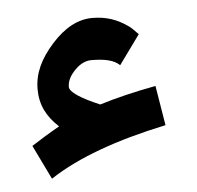

<svg xmlns="http://www.w3.org/2000/svg" viewBox="-35 -331 390 380"><g transform="rotate(-5 160.5 -141.0)"><path d="M77 -88C54 -75 35 -63 21 -54L54 14C110 -23 188 -51 287 -72L274 -151C231 -143 194 -134 162 -124C124 -140 103 -154 103 -164C103 -176 109 -187 120 -198C131 -209 142 -213 152 -213C178 -213 197 -209 208 -198L250 -256C242 -264 236 -271 229 -275C210 -288 189 -296 161 -296C133 -296 106 -282 80 -253C54 -224 41 -196 41 -165C41 -134 53 -110 77 -88Z"/></g></svg>

Font: Iranian Sans 
Style: Regular
Weight: 400
Designer: Hooman Mehr, Hadi Navid in Neviseh Pardaz Co. Ltd. (http://nevisa.com)
Foundry: http://font-store.ir
Version: 5.0.0 build 1/7/1393